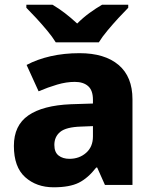

<svg xmlns="http://www.w3.org/2000/svg" viewBox="-20 -786 653 816"><path d="M318 -560Q425 -560 484 -510Q543 -460 543 -364V0H426L393 -74H389Q354 -29 315 -9.5Q276 10 208 10Q135 10 87 -33Q39 -76 39 -166Q39 -253 100.5 -295.5Q162 -338 281 -343L375 -346V-362Q375 -402 354.5 -420Q334 -438 298 -438Q262 -438 223 -426.5Q184 -415 144 -398L93 -510Q138 -534 195 -547Q252 -560 318 -560ZM324 -248Q261 -246 236 -225.5Q211 -205 211 -170Q211 -139 229 -125Q247 -111 275 -111Q317 -111 346 -136.5Q375 -162 375 -206V-250ZM217 -606Q203 -629 180.5 -656Q158 -683 134.5 -708.5Q111 -734 92 -753V-766H203Q230 -750 255.5 -730.5Q281 -711 308 -686Q333 -711 360.5 -731Q388 -751 414 -766H525V-753Q507 -735 483.5 -709.5Q460 -684 437 -656.5Q414 -629 400 -606Z"/></svg>

Font: Noto Sans Bengali ExtraBold
Style: Regular
Weight: 800
Designer: Jelle Bosma - Monotype Design Team
Foundry: Monotype Imaging Inc.
Version: Version 2.003; ttfautohint (v1.8.4.7-5d5b)